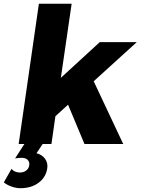

<svg xmlns="http://www.w3.org/2000/svg" viewBox="-30 -762 744 1016"><path d="M-9.8 203.1 30.8 131.8Q47.4 150.9 75.2 150.9Q95.7 150.9 109.6 139.6Q123.5 128.4 125 110.8Q127 93.8 116 83.5Q105 73.2 85 73.2Q66.4 73.2 49.8 76.2L99.1 0H68.8L175.8 -742.2H349.1L292 -350.1L498 -539.1H693.8L465.8 -332L622.1 0H417L330.1 -208L263.2 -147L242.2 0H195.8L163.1 48.8Q192.4 56.2 208.3 78.1Q224.1 100.1 220.2 127.9Q213.4 175.8 174.6 204.8Q135.7 233.9 78.1 233.9Q56.2 233.9 32 225.6Q7.8 217.3 -9.8 203.1Z"/></svg>

Font: Trueno
Style: Bold Italic
Weight: 700
Designer: Julieta Ulanovsky
Foundry: Julieta Ulanovsky
Version: Version 3.001b | FøM Fix